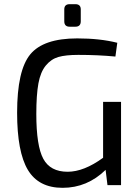

<svg xmlns="http://www.w3.org/2000/svg" viewBox="-20 -887 668 920"><path d="M341 -759H314Q288 -759 288 -785V-842Q288 -867 314 -867H341Q367 -867 367 -842V-785Q367 -759 341 -759ZM560 -399V0H495L486 -73Q398 13 280 13Q165 13 113.5 -73Q62 -159 62 -347Q62 -550 125 -626.5Q188 -703 350 -703Q459 -703 542 -682L533 -616Q449 -624 355 -624Q295 -624 260 -614Q225 -604 199.5 -573Q174 -542 164 -487Q154 -432 154 -341Q154 -188 187.5 -126Q221 -64 304 -64Q382 -64 474 -131V-399Z"/></svg>

Font: Exo 2
Style: Regular
Weight: 400
Designer: Natanael Gama
Version: Version 1.001;PS 001.001;hotconv 1.0.70;makeotf.lib2.5.58329